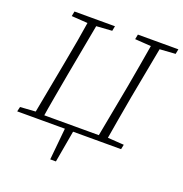

<svg xmlns="http://www.w3.org/2000/svg" viewBox="-152 -807 1085 1141"><g transform="rotate(20 391.0 -236.5)"><path d="M105 0 173 -362Q188 -440 201.5 -518Q215 -596 227 -674H283L216 -312Q202 -234 188 -156Q174 -78 162 0ZM119 -643 125 -674H381L375 -643L257 -635H240ZM506 0 574 -362Q588 -440 601.5 -518Q615 -596 628 -674H684L616 -312Q602 -234 588.5 -156Q575 -78 562 0ZM520 -643 526 -674H782L776 -643L658 -635H641ZM8 0 15 -30 133 -38H147L142 0ZM531 0 536 -38H550L671 -30L665 0ZM130 0 136 -33H531L527 0ZM290 201 311 -15H364L326 201Z"/></g></svg>

Font: Source Serif 4 18pt Light
Style: Italic
Weight: 300
Italic angle: -12°
Designer: Frank Grießhammer
Foundry: Adobe Systems Incorporated
Version: Version 4.004;hotconv 1.0.116;makeotfexe 2.5.65601